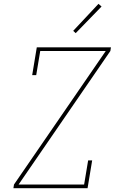

<svg xmlns="http://www.w3.org/2000/svg" viewBox="-20 -982 640 1002"><path d="M50 0 53 -19 532 -716H190L169 -590H148L172 -735H559L556 -716L77 -19H419L440 -145H461L437 0ZM375 -809 362 -821 494 -962 510 -948Z"/></svg>

Font: Iosevka Slab ThExObl
Style: Regular
Weight: 100
Width: 7
Italic angle: -9°
Monospace: yes
Designer: Belleve Invis
Foundry: Belleve Invis
Version: Version 11.1.1; ttfautohint (v1.8.3)